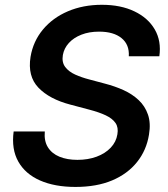

<svg xmlns="http://www.w3.org/2000/svg" viewBox="-20 -757 689 789"><path d="M290 11.2Q205.1 11.2 144.5 -15.4Q84 -42 55.2 -93Q26.4 -144 36.1 -216.8H164.1Q160.6 -177.7 176.8 -151.9Q192.9 -126 224.4 -113Q255.9 -100.1 298.3 -100.1Q341.3 -100.1 376.7 -113Q412.1 -126 434.8 -149.9Q457.5 -173.8 462.4 -205.1Q467.3 -233.4 454.6 -251.7Q441.9 -270 414.6 -283Q387.2 -295.9 347.7 -306.2L269 -327.1Q183.1 -349.6 137.9 -396.7Q92.8 -443.8 105.5 -523.4Q116.2 -587.4 156.5 -635.7Q196.8 -684.1 259.3 -710.7Q321.8 -737.3 398.4 -737.3Q476.1 -737.3 532.2 -710.4Q588.4 -683.6 616 -636Q643.6 -588.4 634.8 -525.9H509.3Q512.2 -573.7 479.5 -600.3Q446.8 -627 387.2 -627Q346.2 -627 314.5 -614.5Q282.7 -602.1 262.9 -580.3Q243.2 -558.6 238.3 -530.8Q233.4 -501 248 -481.7Q262.7 -462.4 289.3 -450.4Q315.9 -438.5 346.2 -430.7L412.1 -413.1Q452.1 -402.8 488 -386.5Q523.9 -370.1 550 -345.5Q576.2 -320.8 588.1 -285.9Q600.1 -251 592.3 -204.1Q582 -139.6 543.2 -91.1Q504.4 -42.5 440.7 -15.6Q377 11.2 290 11.2Z"/></svg>

Font: Inter 16pt SemiBold
Style: Italic
Weight: 600
Italic angle: -9.3988°
Version: Version 4.001;git-66647c0bb